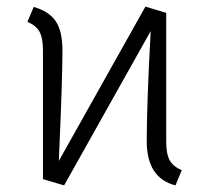

<svg xmlns="http://www.w3.org/2000/svg" viewBox="-20 -552 633 581"><path d="M511 9Q424 -13 424 -125Q424 -237 436 -458L174 9L110 -10V-399Q110 -437 99.5 -456Q89 -475 63 -486L82 -531Q128 -518 148.5 -488Q169 -458 169 -398Q169 -313 158 -65L420 -532L483 -513V-123Q483 -86 493.5 -67Q504 -48 530 -37Z"/></svg>

Font: Trujillo Light
Style: Regular
Weight: 300
Designer: Fira Sans original fonts by bBox Type GmbH, Carrois Corporate GbR, & Edenspiekermann AG / Changes by Cristiano Sobral
Foundry: Fira Sans original fonts by bBox Type GmbH, Carrois Corporate GbR, & Edenspiekermann AG / Changes by Cristiano Sobral
Version: Version 4.301;July 28, 2020;FontCreator 13.0.0.2655 64-bit